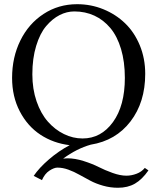

<svg xmlns="http://www.w3.org/2000/svg" viewBox="-20 -678 742 907"><path d="M331.1 -624Q295.4 -624 261.5 -606.7Q227.5 -589.4 198.2 -554.9Q168.9 -520.5 150.9 -461.4Q132.8 -402.3 132.8 -327.1Q132.8 -257.3 152.8 -199.2Q172.9 -141.1 206.3 -103.3Q239.7 -65.4 282.2 -44.7Q324.7 -23.9 370.1 -23.9Q457.5 -23.9 513.7 -101.3Q569.8 -178.7 569.8 -310.1Q569.8 -386.2 551.8 -446.5Q533.7 -506.8 501.5 -545.4Q469.2 -584 426 -604Q382.8 -624 331.1 -624ZM139.2 152.8Q165 114.7 211.2 75Q257.3 35.2 309.1 7.8Q231.9 -1.5 170.9 -41.7Q109.9 -82 73.5 -151.9Q37.1 -221.7 37.1 -310.1Q37.1 -407.2 76.2 -486.6Q115.2 -565.9 185.8 -612.1Q256.3 -658.2 344.2 -658.2Q409.7 -658.2 468.3 -634.3Q526.9 -610.4 570.8 -568.1Q614.7 -525.9 640.4 -463.9Q666 -401.9 666 -329.1Q666 -194.8 596.4 -104.2Q526.9 -13.7 408.7 5.4Q342.8 23.9 278.3 71.3Q289.1 69.8 297.9 69.8Q334.5 69.8 375.2 82.8Q416 95.7 445.8 110.8Q475.6 126 511.7 138.9Q547.9 151.9 577.1 151.9Q601.1 151.9 625 142.8Q648.9 133.8 664.1 115.2L681.2 127Q651.4 169.9 617.4 189.5Q583.5 209 537.1 209Q501 209 466.8 199.2Q432.6 189.5 406.2 175.3L355 147.5Q330.1 133.3 303.2 123.5Q276.4 113.8 251 113.8Q235.4 113.8 213.4 128.2Q191.4 142.6 178.2 172.9Z"/></svg>

Font: Linux Libertine G
Style: Regular
Weight: 400
Designer: Philipp H. Poll
Foundry: Philipp H. Poll
Version: Version 4.7.5